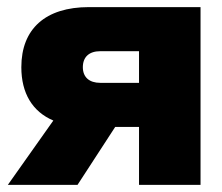

<svg xmlns="http://www.w3.org/2000/svg" viewBox="-20 -520 624 540"><path d="M544 -500H230C108 -500 40 -439 40 -331C40 -258 71 -206 130 -181L2 0H198L304 -163H371V0H544ZM213 -331C213 -360 231 -376 262 -376H371V-287H262C231 -287 213 -303 213 -331Z"/></svg>

Font: LT Wave Black
Style: Regular
Weight: 900
Designer: Daniel Lyons
Version: Version 2.5 (Glyphs App)